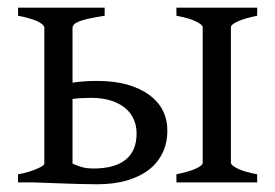

<svg xmlns="http://www.w3.org/2000/svg" viewBox="-20 -474 715 499"><path d="M216.8 -219.7Q190.4 -219.7 168.5 -216.8V-48.8Q181.2 -43 193.1 -39.6Q205.1 -36.1 223.6 -36.1Q278.3 -36.1 306.6 -59.1Q335 -82 335 -127Q335 -147 327.6 -163.8Q320.3 -180.7 305.4 -193.1Q290.5 -205.6 268.3 -212.6Q246.1 -219.7 216.8 -219.7ZM438.5 0V-21Q471.7 -27.8 489.3 -35.9Q506.8 -43.9 506.8 -50.8V-403.3Q506.8 -409.2 490.5 -417.7Q474.1 -426.3 438.5 -433.1V-454.1H648.4V-433.1Q615.2 -426.3 597.7 -418.2Q580.1 -410.2 580.1 -403.3V-50.8Q580.1 -44.9 596.4 -36.4Q612.8 -27.8 648.4 -21V0ZM252 -454.1V-433.1Q227.5 -429.2 211.7 -425.8Q195.8 -422.4 186 -418.5Q176.3 -414.6 172.4 -410.4Q168.5 -406.2 168.5 -401.4V-259.3Q197.8 -263.7 232.4 -263.7Q276.4 -263.7 310.3 -254.2Q344.2 -244.6 367.7 -227.5Q391.1 -210.4 403.1 -186.8Q415 -163.1 415 -134.3Q415 -103.5 403.1 -77.9Q391.1 -52.2 368.2 -33.9Q345.2 -15.6 311 -5.4Q276.9 4.9 232.4 4.9Q214.4 4.9 186.5 4.2Q158.7 3.4 131.8 2.4Q100.6 1.5 66.4 0H26.9V-21Q41.5 -23.4 54 -27.3Q66.4 -31.2 75.7 -35.2Q85 -39.1 90.1 -42.5Q95.2 -45.9 95.2 -48.3V-401.4Q95.2 -406.2 89.6 -411.1Q84 -416 74.5 -419.9Q64.9 -423.8 52.7 -427.2Q40.5 -430.7 26.9 -433.1V-454.1Z"/></svg>

Font: Gentium Unicode
Style: Regular
Weight: 400
Version: Version 1.009